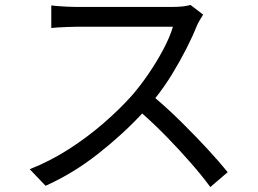

<svg xmlns="http://www.w3.org/2000/svg" viewBox="-20 -728 1040 775"><path d="M800 -669Q796 -663 788 -649.5Q780 -636 775 -625Q758 -582 732 -531Q706 -480 674.5 -428.5Q643 -377 607 -332Q660 -287 715 -232.5Q770 -178 818.5 -125.5Q867 -73 899 -33L829 27Q796 -18 751 -69.5Q706 -121 655.5 -173Q605 -225 554 -270Q474 -184 374.5 -106Q275 -28 164 22L100 -45Q181 -77 255.5 -124.5Q330 -172 395.5 -228.5Q461 -285 512 -342Q546 -381 579.5 -430Q613 -479 639.5 -529Q666 -579 678 -620Q669 -620 639.5 -620Q610 -620 569 -620Q528 -620 483 -620Q438 -620 396.5 -620Q355 -620 326 -620Q297 -620 288 -620Q271 -620 249.5 -619Q228 -618 210.5 -617Q193 -616 187 -615V-706Q194 -705 212.5 -703.5Q231 -702 252 -701Q273 -700 288 -700Q298 -700 327.5 -700Q357 -700 397.5 -700Q438 -700 482 -700Q526 -700 566.5 -700Q607 -700 636 -700Q665 -700 674 -700Q723 -700 749 -708Z"/></svg>

Font: Go Noto Current
Style: Regular
Weight: 400
Designer: Monotype Design Team
Foundry: Monotype Imaging Inc.
Version: Version 2.007; ttfautohint (v1.8) -l 8 -r 50 -G 200 -x 14 -D